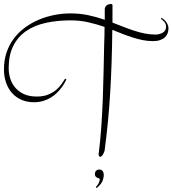

<svg xmlns="http://www.w3.org/2000/svg" viewBox="-20 -748 872 971"><path d="M796.9 -658.2Q801.3 -655.3 807.1 -650.6Q813 -646 818.6 -639.2Q824.2 -632.3 828.1 -623.5Q832 -614.7 832 -604Q832 -591.3 827.6 -579.6Q823.2 -567.9 813.7 -559.1Q804.2 -550.3 789.3 -545.2Q774.4 -540 753.9 -540Q728.5 -540 703.4 -544.9Q678.2 -549.8 652.6 -557.9Q627 -565.9 600.8 -576.2Q574.7 -586.4 547.9 -597.2Q546.4 -432.6 537.4 -280.8Q528.3 -128.9 508.8 15.1Q502.9 31.7 497.3 38.3Q491.7 44.9 486.8 44.9Q482.9 44.9 481 41.7Q479 38.6 479 34.2V30.8Q487.8 -40 492.4 -108.2Q497.1 -176.3 499.8 -243.9Q502.4 -311.5 503.7 -380.6Q504.9 -449.7 506.8 -522.9Q507.8 -547.4 508.3 -568.6Q508.8 -589.8 508.8 -611.8Q469.7 -625.5 427 -635.3Q384.3 -645 336.9 -645Q268.1 -645 210.4 -632.1Q152.8 -619.1 111.3 -590.3Q69.8 -561.5 46.9 -515.4Q23.9 -469.2 23.9 -402.8Q23.9 -378.4 31.2 -353Q38.6 -327.6 55.4 -306.9Q72.3 -286.1 99.4 -272.9Q126.5 -259.8 166 -259.8Q200.2 -259.8 224.1 -269.8Q248 -279.8 264.6 -293.9Q281.2 -308.1 291.7 -323.5Q302.2 -338.9 309.1 -350.1L315.9 -346.2Q312.5 -339.4 306.4 -328.4Q300.3 -317.4 290.8 -304.7Q281.2 -292 268.1 -278.8Q254.9 -265.6 237.5 -254.9Q220.2 -244.1 198.7 -237.5Q177.2 -231 150.9 -231Q117.2 -231 89.4 -242.9Q61.5 -254.9 41.7 -276.6Q22 -298.3 11 -329.1Q0 -359.9 0 -397.9Q0 -444.3 13.4 -483.4Q26.9 -522.5 50.5 -553.7Q74.2 -585 106.4 -608.6Q138.7 -632.3 176 -648.2Q213.4 -664.1 254.2 -672.1Q294.9 -680.2 335.9 -680.2Q384.8 -680.2 427.7 -670.9Q470.7 -661.6 509.8 -647.9V-701.2Q509.8 -708 512.7 -713.1Q515.6 -718.3 520.3 -721.4Q524.9 -724.6 530.3 -726.3Q535.6 -728 540 -728Q543.9 -728 546.4 -726.6Q548.8 -725.1 548.8 -722.2V-633.8Q577.1 -623 604.2 -612.3Q631.3 -601.6 658.2 -592.8Q685.1 -584 711.9 -578.6Q738.8 -573.2 767.1 -573.2Q776.4 -573.2 785.9 -575.7Q795.4 -578.1 803 -582.8Q810.5 -587.4 815.2 -594.7Q819.8 -602.1 819.8 -611.8Q819.8 -627.4 811.5 -636.7Q803.2 -646 793.9 -652.8ZM482.9 109.4Q494.1 109.4 499.5 117.7Q504.9 126 504.9 137.2Q504.9 149.9 499 165.8Q493.2 181.6 472.2 200.2Q469.7 202.6 468.3 202.6Q466.8 202.6 466.1 201.4Q465.3 200.2 465.6 198.2Q465.8 196.3 466.8 195.3Q472.7 189.5 476.8 182.4Q481 175.3 482.9 168.9Q484.9 162.6 484.1 158.2Q483.4 153.8 479 153.3Q472.2 152.3 466.1 147.2Q460 142.1 460 132.3Q460 121.1 466.6 115.2Q473.1 109.4 482.9 109.4Z"/></svg>

Font: Stalemate
Style: Regular
Weight: 400
Designer: Astigmatic (AOETI)
Foundry: Astigmatic (AOETI)
Version: Version 001.000